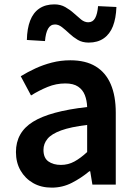

<svg xmlns="http://www.w3.org/2000/svg" viewBox="-20 -845 623 879"><path d="M217 14Q168 14 131.5 -7Q95 -28 74 -64.5Q53 -101 53 -149Q53 -239 131 -287.5Q209 -336 379 -355Q378 -385 368.5 -409.5Q359 -434 337.5 -448.5Q316 -463 279 -463Q237 -463 198 -447Q159 -431 122 -408L75 -496Q106 -515 141.5 -531.5Q177 -548 217.5 -558.5Q258 -569 302 -569Q372 -569 418 -541Q464 -513 487 -459.5Q510 -406 510 -329V0H403L393 -61H389Q352 -30 309 -8Q266 14 217 14ZM259 -90Q292 -90 320.5 -105.5Q349 -121 379 -149V-273Q304 -264 260 -248Q216 -232 197.5 -209.5Q179 -187 179 -159Q179 -122 201.5 -106Q224 -90 259 -90ZM386 -650Q357 -650 336 -662.5Q315 -675 297.5 -691.5Q280 -708 264 -720.5Q248 -733 232 -733Q211 -733 200 -713.5Q189 -694 186 -657L103 -662Q104 -714 118 -750.5Q132 -787 160 -806Q188 -825 229 -825Q257 -825 279 -812.5Q301 -800 318.5 -784Q336 -768 351.5 -755.5Q367 -743 384 -743Q405 -743 415.5 -762Q426 -781 429 -817L513 -813Q511 -761 497 -725Q483 -689 455 -669.5Q427 -650 386 -650Z"/></svg>

Font: Noto Sans SC SemiBold
Style: Regular
Weight: 600
Designer: Ryoko NISHIZUKA 西塚涼子 (kana, bopomofo & ideographs); Paul D. Hunt (Latin, Greek & Cyrillic); Sandoll Communications 산돌커뮤니
Foundry: Adobe
Version: Version 2.004-H2;hotconv 1.0.118;makeotfexe 2.5.65603